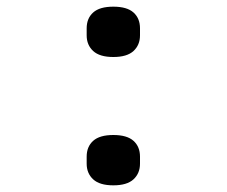

<svg xmlns="http://www.w3.org/2000/svg" viewBox="-20 -546 680 576"><path d="M240 -55V-76Q240 -106 259.5 -123.5Q279 -141 320 -141Q361 -141 380.5 -123.5Q400 -106 400 -76V-55Q400 -26 380.5 -8Q361 10 320 10Q279 10 259.5 -8Q240 -26 240 -55ZM240 -440V-461Q240 -491 259.5 -508.5Q279 -526 320 -526Q361 -526 380.5 -508.5Q400 -491 400 -461V-440Q400 -411 380.5 -393Q361 -375 320 -375Q279 -375 259.5 -393Q240 -411 240 -440Z"/></svg>

Font: Writer
Style: Regular
Weight: 400
Monospace: yes
Designer: Mike Abbink, Paul van der Laan, Pieter van Rosmalen
Foundry: Bold Monday
Version: Version 2.001 2020